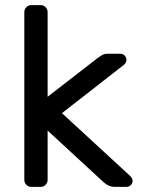

<svg xmlns="http://www.w3.org/2000/svg" viewBox="-20 -730 551 750"><path d="M166 -27Q166 -16 158 -8Q150 0 139 0H102Q91 0 83 -8Q75 -16 75 -27V-683Q75 -694 83 -702Q91 -710 102 -710H139Q150 -710 158 -702Q166 -694 166 -683V-352L361 -503Q372 -511 380 -515.5Q388 -520 400 -520H450Q460 -520 467 -513Q474 -506 474 -496Q474 -485 463 -476L222 -288L488 -43Q498 -33 498 -24Q498 -14 491 -7Q484 0 474 0H427Q406 0 386 -17L166 -220Z"/></svg>

Font: Hezaedrus
Style: Regular
Weight: 400
Designer: Hubert & Fischer
Foundry: Hubert & Fischer
Version: Version 1.10;September 3, 2019;FontCreator 11.5.0.2425 64-bi